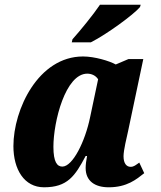

<svg xmlns="http://www.w3.org/2000/svg" viewBox="-20 -786 683 816"><path d="M285 -606H366C435 -641 548 -724 575 -756L578 -766H405C376 -723 322 -657 288 -619ZM167 10C267 10 299 -38 344 -123H350C346 -102 344 -85 344 -72C344 -16 384 10 442 10C520 10 560 -24 593 -50L572 -95C557 -85 550 -77 535 -77C518 -77 505 -91 505 -122C505 -148 519 -204 524 -227L589 -535H526L472 -512C445 -527 382 -546 333 -546C143 -546 37 -321 37 -165C37 -66 83 10 167 10ZM245 -78C223 -78 207 -97 207 -162C207 -269 258 -473 351 -473C369 -473 387 -465 397 -449L363 -288C342 -185 289 -78 245 -78Z"/></svg>

Font: Noto Serif Condensed Black
Style: Italic
Weight: 900
Width: 3
Italic angle: -12°
Designer: Monotype Design Team
Foundry: Monotype Imaging Inc.
Version: Version 2.013